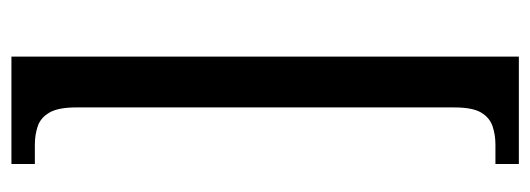

<svg xmlns="http://www.w3.org/2000/svg" viewBox="-316 -484 928 336"><g transform="rotate(90 148.0 -316.0)"><path d="M79 128V-760H267V-719H233Q216 -719 201 -714Q186 -709 177 -694Q168 -679 168 -647V15Q168 46 177 61.5Q186 77 201 82Q216 87 233 87H267V128Z"/></g></svg>

Font: Noto Serif Khmer ExtraCondensed
Style: Regular
Weight: 400
Width: 2
Designer: Danh Hong and the Monotype Design Team
Foundry: Monotype Imaging Inc.
Version: Version 2.004